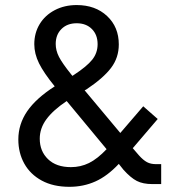

<svg xmlns="http://www.w3.org/2000/svg" viewBox="-20 -721 702 752"><path d="M611.3 0H577.1Q540 0 516.1 -12.2Q492.2 -24.4 463.9 -55.7L445.3 -79.1Q400.4 -31.2 353.5 -10.3Q306.6 10.7 252 10.7Q188.5 10.7 143.6 -13.7Q98.6 -38.1 75.2 -80.1Q51.8 -122.1 51.8 -174.8Q51.8 -234.4 86.4 -285.2Q121.1 -335.9 194.3 -382.8Q151.4 -435.5 132.8 -473.1Q114.3 -510.7 114.3 -547.9Q114.3 -591.8 135.3 -626.5Q156.2 -661.1 194.3 -681.2Q232.4 -701.2 280.3 -701.2Q353.5 -701.2 399.4 -658.2Q445.3 -615.2 445.3 -546.9Q445.3 -495.1 415 -455.1Q384.8 -415 317.4 -370.1L311.5 -367.2L451.2 -200.2L541 -304.7L597.7 -254.9L500 -140.6L524.4 -112.3Q541 -93.8 555.7 -85.9Q570.3 -78.1 590.8 -78.1H611.3ZM397.5 -136.7 241.2 -325.2Q188.5 -290 162.1 -254.4Q135.7 -218.8 135.7 -177.7Q135.7 -128.9 168 -97.7Q200.2 -66.4 257.8 -66.4Q295.9 -66.4 328.6 -82.5Q361.3 -98.6 397.5 -136.7ZM198.2 -548.8Q198.2 -523.4 210.9 -498.5Q223.6 -473.6 258.8 -429.7L263.7 -423.8L269.5 -427.7Q320.3 -460.9 341.3 -487.3Q362.3 -513.7 362.3 -547.9Q362.3 -585 339.8 -607.4Q317.4 -629.9 280.3 -629.9Q243.2 -629.9 220.7 -607.4Q198.2 -585 198.2 -548.8Z"/></svg>

Font: Dinish Expanded
Style: Regular
Weight: 400
Width: 7
Designer: Charles Nix
Foundry: Playbeing
Version: Version 2.005; ttfautohint (v1.8.3)